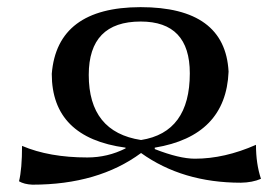

<svg xmlns="http://www.w3.org/2000/svg" viewBox="-20 -502 769 527"><path d="M68.8 4.9Q46.4 3.9 32.2 -4.4Q40.5 -38.1 40.5 -101.6Q115.2 -69.8 219.7 -69.8Q275.4 -69.8 324.7 -94.7V-96.7Q122.1 -124 122.1 -299.3Q136.7 -481.9 365.7 -482.4Q598.1 -482.4 607.4 -305.2Q600.1 -128.9 404.8 -96.7V-92.8Q472.2 -66.4 515.1 -66.4Q596.2 -66.4 682.6 -104.5Q682.6 -52.2 696.3 -11.2Q672.9 -1 641.1 -0.5Q481 -0.5 367.2 -82Q249.5 4.9 68.8 4.9ZM367.2 -117.7Q501 -138.7 501 -300.8Q501 -442.9 366.2 -442.9Q223.6 -442.9 223.6 -296.4Q223.6 -139.6 367.2 -117.7Z"/></svg>

Font: Almanac
Style: Regular
Weight: 400
Designer: Eden's Almanac
Version: Version 3.501;March 28, 2021;FontCreator 13.0.0.2683 64-bit